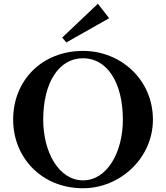

<svg xmlns="http://www.w3.org/2000/svg" viewBox="-20 -991 884 1022"><path d="M422 11C620 11 794 -150 794 -354C794 -568 622 -720 422 -720C205 -720 50 -565 50 -354C50 -154 200 11 422 11ZM210 -354C210 -552 294 -681 422 -681C550 -681 634 -552 634 -354C634 -180 550 -31 422 -31C294 -31 210 -180 210 -354ZM311 -791 501 -971 561 -894 333 -765Z"/></svg>

Font: Ortica Linear
Style: Bold
Weight: 700
Designer: Benedetta Bovani
Foundry: Collletttivo
Version: Version 2.000;Glyphs 3.1.2 (3151)